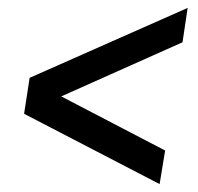

<svg xmlns="http://www.w3.org/2000/svg" viewBox="-20 -544 500 486"><path d="M384 -78 41 -256 55 -347 455 -524 442 -437 135 -300 398 -163Z"/></svg>

Font: Georama Medium
Style: Italic
Weight: 500
Italic angle: -9°
Designer: Jean-Baptiste Levee
Foundry: Production Type
Version: Version 1.000